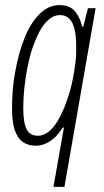

<svg xmlns="http://www.w3.org/2000/svg" viewBox="-20 -558 406 751"><path d="M189 173 230 -59H225Q212 -37 195 -21Q178 -5 159 3.5Q140 12 120 12Q90 12 69 -3Q48 -18 37.5 -50Q27 -82 27 -133Q27 -170 30 -207.5Q33 -245 40 -280Q53 -352 76.5 -410.5Q100 -469 135 -503.5Q170 -538 212 -538Q254 -538 274 -513Q294 -488 301 -454H306L324 -526H354L232 173ZM128 -27Q146 -27 162.5 -37.5Q179 -48 193 -66.5Q207 -85 219.5 -110.5Q232 -136 242 -166Q254 -199 262 -235.5Q270 -272 274.5 -308Q279 -344 278 -378Q278 -417 271.5 -444Q265 -471 251 -485Q237 -499 214 -499Q191 -499 170.5 -481.5Q150 -464 134 -433.5Q118 -403 105 -364Q94 -330 86.5 -290.5Q79 -251 75 -211.5Q71 -172 71 -134Q71 -79 84 -53Q97 -27 128 -27Z"/></svg>

Font: Archivo ExtraCondensed Thin
Style: Italic
Weight: 250
Width: 2
Italic angle: -10°
Designer: Hector Gatti
Foundry: Omnibus-Type
Version: Version 2.001